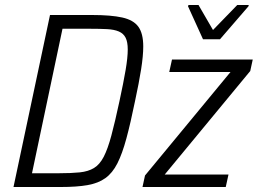

<svg xmlns="http://www.w3.org/2000/svg" viewBox="-20 -748 1031 768"><path d="M34 0 180 -688H348Q424 -688 469 -678Q514 -668 533.5 -641Q553 -614 553 -562Q553 -525 544.5 -471Q536 -417 520 -343Q502 -255 485.5 -194Q469 -133 449.5 -94.5Q430 -56 401.5 -35.5Q373 -15 330 -7.5Q287 0 224 0ZM108 -55H215Q265 -55 299 -58.5Q333 -62 356 -76Q379 -90 395 -121Q411 -152 425.5 -206Q440 -260 458 -344Q474 -418 482.5 -468Q491 -518 491 -550Q491 -580 482.5 -597Q474 -614 455.5 -622Q437 -630 408 -631.5Q379 -633 338 -633H230ZM550 0 560 -46 902 -460H657L668 -510H991L981 -464L639 -50H894L883 0ZM792 -591 732 -723 734 -728H774L832 -628L929 -728H975L974 -723L860 -591Z"/></svg>

Font: Saira SemiCondensed Light
Style: Italic
Weight: 300
Width: 4
Italic angle: -12°
Designer: Hector Gatti with collaboration of the Omnibus-Type team
Foundry: Omnibus-Type
Version: Version 1.101